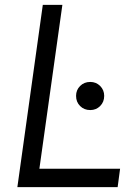

<svg xmlns="http://www.w3.org/2000/svg" viewBox="-20 -765 572 785"><path d="M291 -373Q291 -397 307.5 -413.5Q324 -430 349 -430Q373 -430 389.5 -413.5Q406 -397 406 -373Q406 -348 389.5 -331.5Q373 -315 349 -315Q324 -315 307.5 -331.5Q291 -348 291 -373ZM51 0 155 -745H235L141 -75H471L461 0Z"/></svg>

Font: Kosmopol Plus Jakarta Sans Italic It
Style: Regular
Weight: 400
Italic angle: -8.04999°
Designer: Gumpita Rahayu
Foundry: Tokotype
Version: Version 2.006